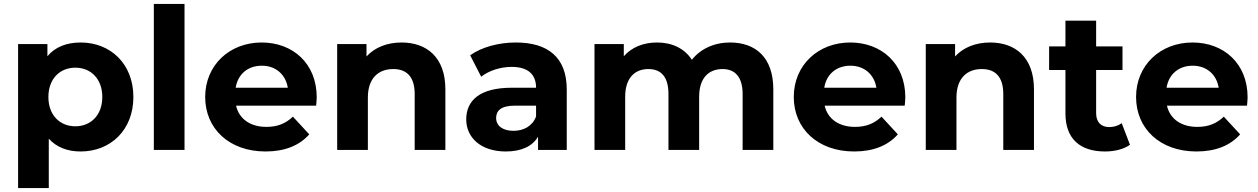

<svg xmlns="http://www.w3.org/2000/svg" viewBox="-20 -762 6394 976"><path d="M390 -546C318 -546 260 -523 221 -476V-538H72V194H228V-57C268 -13 323 8 390 8C541 8 658 -100 658 -269C658 -438 541 -546 390 -546ZM363 -120C285 -120 226 -176 226 -269C226 -362 285 -418 363 -418C441 -418 500 -362 500 -269C500 -176 441 -120 363 -120Z M762 0H918V-742H762Z M1590 -267C1590 -440 1468 -546 1310 -546C1146 -546 1023 -430 1023 -269C1023 -109 1144 8 1330 8C1427 8 1502 -22 1552 -79L1469 -169C1432 -134 1391 -117 1334 -117C1252 -117 1195 -158 1180 -225H1587C1588 -238 1590 -255 1590 -267ZM1311 -428C1381 -428 1432 -384 1443 -316H1178C1189 -385 1240 -428 1311 -428Z M2021 -546C1948 -546 1885 -521 1843 -475V-538H1694V0H1850V-266C1850 -365 1904 -411 1979 -411C2048 -411 2088 -371 2088 -284V0H2244V-308C2244 -472 2148 -546 2021 -546Z M2602 -546C2516 -546 2429 -523 2370 -481L2426 -372C2465 -403 2524 -422 2581 -422C2665 -422 2705 -383 2705 -316H2581C2417 -316 2350 -250 2350 -155C2350 -62 2425 8 2551 8C2630 8 2686 -18 2715 -67V0H2861V-307C2861 -470 2766 -546 2602 -546ZM2590 -97C2535 -97 2502 -123 2502 -162C2502 -198 2525 -225 2598 -225H2705V-170C2687 -121 2642 -97 2590 -97Z M3691 -546C3610 -546 3540 -513 3497 -458C3459 -517 3395 -546 3320 -546C3251 -546 3191 -522 3151 -476V-538H3002V0H3158V-270C3158 -366 3207 -411 3276 -411C3341 -411 3378 -371 3378 -284V0H3534V-270C3534 -366 3583 -411 3653 -411C3716 -411 3755 -371 3755 -284V0H3911V-308C3911 -472 3819 -546 3691 -546Z M4582 -267C4582 -440 4460 -546 4302 -546C4138 -546 4015 -430 4015 -269C4015 -109 4136 8 4322 8C4419 8 4494 -22 4544 -79L4461 -169C4424 -134 4383 -117 4326 -117C4244 -117 4187 -158 4172 -225H4579C4580 -238 4582 -255 4582 -267ZM4303 -428C4373 -428 4424 -384 4435 -316H4170C4181 -385 4232 -428 4303 -428Z M5013 -546C4940 -546 4877 -521 4835 -475V-538H4686V0H4842V-266C4842 -365 4896 -411 4971 -411C5040 -411 5080 -371 5080 -284V0H5236V-308C5236 -472 5140 -546 5013 -546Z M5682 -136C5665 -123 5642 -116 5619 -116C5577 -116 5552 -141 5552 -187V-406H5686V-526H5552V-657H5396V-526H5313V-406H5396V-185C5396 -57 5470 8 5597 8C5645 8 5692 -3 5724 -26Z M6322 -267C6322 -440 6200 -546 6042 -546C5878 -546 5755 -430 5755 -269C5755 -109 5876 8 6062 8C6159 8 6234 -22 6284 -79L6201 -169C6164 -134 6123 -117 6066 -117C5984 -117 5927 -158 5912 -225H6319C6320 -238 6322 -255 6322 -267ZM6043 -428C6113 -428 6164 -384 6175 -316H5910C5921 -385 5972 -428 6043 -428Z"/></svg>

Font: Montserrat Lite
Style: Bold
Weight: 700
Designer: Julieta Ulanovsky
Foundry: Julieta Ulanovsky
Version: Version 7.200;PS 007.200;hotconv 1.0.88;makeotf.lib2.5.64775